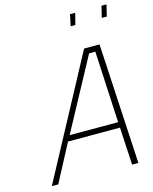

<svg xmlns="http://www.w3.org/2000/svg" viewBox="-131 -982 848 1067"><g transform="rotate(-15 293.5 -448.5)"><path d="M459 -659 480 -248H201L423 -659ZM69 0 183 -216H482L494 0H530L492 -692H403L32 0ZM571 -831 587 -897H558L542 -831ZM390 -831 407 -897H377L363 -831Z"/></g></svg>

Font: RazerF5 Thin
Style: Italic
Weight: 250
Foundry: Razer Inc.
Version: Version 2